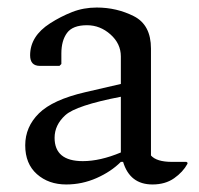

<svg xmlns="http://www.w3.org/2000/svg" viewBox="-20 -480 529 510"><path d="M156 10Q109 10 78 -17.5Q47 -45 47 -94Q47 -143 83.5 -179Q120 -215 206 -235L301 -257V-330Q301 -364 273.5 -388.5Q246 -413 211 -413Q173 -413 158 -392.5Q143 -372 143 -338V-310L138 -305H86Q60 -305 60 -333Q60 -384 113 -418Q141 -436 171.5 -448Q202 -460 237 -460Q290 -460 335.5 -437Q381 -414 381 -351V-67Q396 -50 437 -50H475L478 -48V-45Q466 -23 442.5 -6.5Q419 10 385 10Q325 10 307 -50H301Q275 -24 236.5 -7Q198 10 156 10ZM125 -114Q125 -52 200 -52Q246 -52 301 -75V-223Q182 -200 153.5 -174Q125 -148 125 -114Z"/></svg>

Font: Spectral
Style: Regular
Weight: 400
Designer: Jean-Baptiste Levee
Foundry: Production Type
Version: Version 1.002